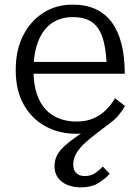

<svg xmlns="http://www.w3.org/2000/svg" viewBox="-20 -567 606 831"><path d="M398 -33 399 -3Q379 4 357 8Q335 12 310 12Q236 12 176.5 -20.5Q117 -53 82.5 -114.5Q48 -176 48 -264Q48 -349 79.5 -412Q111 -475 166.5 -511Q222 -547 294 -547Q351 -547 393 -528Q435 -509 463 -471.5Q491 -434 505.5 -378Q520 -322 520 -248H101V-299H465L442 -279Q440 -337 431 -378Q422 -419 404.5 -444.5Q387 -470 360 -481.5Q333 -493 294 -493Q256 -493 224.5 -478.5Q193 -464 171 -435Q149 -406 137 -363Q125 -320 125 -263Q125 -204 139 -161.5Q153 -119 178.5 -92.5Q204 -66 237.5 -53.5Q271 -41 311 -41Q355 -41 386.5 -55.5Q418 -70 440.5 -93Q463 -116 478 -142L521 -108Q509 -87 493 -68Q477 -49 451 -30Q423 -9 395.5 12Q368 33 345.5 54Q323 75 310 97.5Q297 120 297 145Q297 170 310.5 182.5Q324 195 347 195Q374 195 393 181.5Q412 168 425 154L455 185Q432 210 403 227Q374 244 330 244Q298 244 272 233.5Q246 223 231 202.5Q216 182 216 152Q216 127 226.5 106Q237 85 259 65Q281 45 315.5 21Q350 -3 398 -33Z"/></svg>

Font: Roboto Serif Light
Style: Regular
Weight: 300
Designer: Greg Gazdowicz
Foundry: Commercial Type
Version: Version 1.008